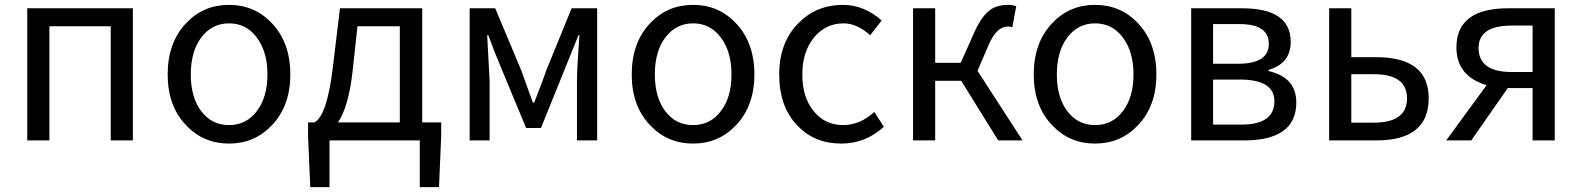

<svg xmlns="http://www.w3.org/2000/svg" viewBox="-20 -577 6501 789"><path d="M92 -543H526V0H435V-469H183V0H92Z M745 -62Q669 -141 669 -271Q669 -402 745 -482Q816 -557 921 -557Q1026 -557 1097 -482Q1173 -402 1173 -271Q1173 -141 1097 -62Q1026 13 921 13Q816 13 745 -62ZM1035 -120Q1079 -177 1079 -271Q1079 -365 1035 -423Q992 -481 921 -481Q851 -481 807 -423Q764 -365 764 -271Q764 -177 807 -120Q850 -63 921 -63Q992 -63 1035 -120Z M1623 -74V-469H1449L1429 -285Q1413 -140 1369 -74ZM1793 -74V-17L1784 192H1705V0H1334V192H1255L1246 -17V-74H1272Q1324 -101 1348 -302L1377 -543H1715V-74Z M1910 -543H2015L2122 -288Q2129 -267 2146 -221L2170 -155H2175Q2218 -265 2225 -288L2329 -543H2434V0H2351V-245Q2351 -292 2361 -432H2357L2203 -51H2142L2037 -304Q2010 -367 1987 -432H1982L1992 -245V0H1910Z M2652 -62Q2576 -141 2576 -271Q2576 -402 2652 -482Q2723 -557 2828 -557Q2933 -557 3004 -482Q3080 -402 3080 -271Q3080 -141 3004 -62Q2933 13 2828 13Q2723 13 2652 -62ZM2942 -120Q2986 -177 2986 -271Q2986 -365 2942 -423Q2899 -481 2828 -481Q2758 -481 2714 -423Q2671 -365 2671 -271Q2671 -177 2714 -120Q2757 -63 2828 -63Q2899 -63 2942 -120Z M3256 -62Q3182 -139 3182 -271Q3182 -402 3261 -482Q3335 -557 3444 -557Q3530 -557 3603 -493L3556 -432Q3502 -481 3447 -481Q3373 -481 3325 -423Q3277 -364 3277 -271Q3277 -177 3324 -120Q3370 -63 3445 -63Q3514 -63 3573 -117L3612 -56Q3537 13 3437 13Q3326 13 3256 -62Z M4182 0H4082L3930 -245H3823V0H3732V-543H3823V-319H3928L3982 -440Q4012 -508 4047 -535Q4076 -557 4124 -557Q4140 -557 4156 -551L4140 -465Q4131 -468 4122 -468Q4075 -468 4043 -393L3997 -286Z M4304 -62Q4228 -141 4228 -271Q4228 -402 4304 -482Q4375 -557 4480 -557Q4585 -557 4656 -482Q4732 -402 4732 -271Q4732 -141 4656 -62Q4585 13 4480 13Q4375 13 4304 -62ZM4594 -120Q4638 -177 4638 -271Q4638 -365 4594 -423Q4551 -481 4480 -481Q4410 -481 4366 -423Q4323 -365 4323 -271Q4323 -177 4366 -120Q4409 -63 4480 -63Q4551 -63 4594 -120Z M4875 -543H5084Q5284 -543 5284 -405Q5284 -316 5193 -290V-285Q5307 -259 5307 -156Q5307 0 5092 0H4875ZM5068 -315Q5194 -315 5194 -397Q5194 -478 5074 -478H4965V-315ZM5082 -65Q5217 -65 5217 -161Q5217 -250 5076 -250H4965V-65Z M5442 -543H5533V-342H5636Q5851 -342 5851 -173Q5851 0 5636 0H5442ZM5626 -73Q5762 -73 5762 -173Q5762 -272 5626 -272H5533V-73Z M6278 -472H6193Q6056 -472 6056 -380Q6056 -281 6193 -281H6278ZM6369 -543V0H6278V-215H6176L6026 0H5923L6089 -227Q5965 -264 5965 -382Q5965 -543 6178 -543Z"/></svg>

Font: Source Han Sans K Regular
Style: Regular
Weight: 400
Designer: Ryoko NISHIZUKA  (kana & ideographs); Paul D. Hunt (Latin, Greek & Cyrillic); Wenlong ZHANG  (bopomofo); Sandoll Communi
Foundry: Adobe Systems Incorporated
Version: Version 1.00 July 18, 2014, initial release